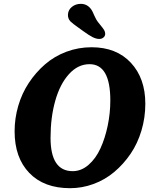

<svg xmlns="http://www.w3.org/2000/svg" viewBox="-20 -967 784 1007"><path d="M416 -804.2Q406.7 -811 390.9 -822.3Q375 -833.5 365.7 -840.8Q356.4 -848.1 349.1 -855Q335 -870.6 336.4 -891.6Q337.9 -915.5 357.4 -931.2Q377 -946.8 403.8 -946.8Q439 -946.8 460 -915.5Q464.8 -908.7 474.4 -886Q483.9 -863.3 496.1 -848.6Q523.4 -815.9 528.3 -805.2Q532.2 -795.9 531.7 -787.6Q530.8 -776.9 522 -769.8Q513.2 -762.7 500.5 -762.7Q484.9 -762.7 465.8 -772.2Q446.8 -781.7 416 -804.2ZM56.6 -278.3Q56.6 -346.2 75.7 -411.6Q94.7 -477.1 131.1 -532.2Q167.5 -587.4 216.3 -629.6Q265.1 -671.9 328.1 -695.6Q391.1 -719.2 460 -719.2Q590.8 -719.2 666.5 -637.7Q742.2 -556.2 742.2 -422.9Q742.2 -350.1 721.9 -282.2Q701.7 -214.4 664.8 -160.2Q627.9 -106 579.1 -64.9Q530.3 -23.9 470.5 -2Q410.6 20 347.7 20Q210.4 20 133.5 -60.1Q56.6 -140.1 56.6 -278.3ZM361.3 -69.3Q406.2 -69.3 444.3 -102.3Q482.4 -135.3 506.8 -188.7Q531.2 -242.2 544.9 -307.9Q558.6 -373.5 558.6 -440.4Q558.6 -630.4 449.7 -630.4Q388.7 -630.4 341.6 -578.1Q294.4 -525.9 269.8 -438.5Q245.1 -351.1 245.1 -244.1Q245.1 -69.3 361.3 -69.3Z"/></svg>

Font: Cooper*
Style: Bold Italic
Weight: 700
Italic angle: -7°
Designer: Owen Earl
Foundry: indestructible type*
Version: Version 0.001